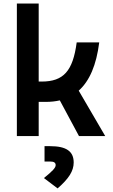

<svg xmlns="http://www.w3.org/2000/svg" viewBox="-20 -752 626 1061"><path d="M73.2 0H193.8V-189H234.4C261.7 -189 287.1 -191.9 310.5 -197.3L416.5 0H561.5L415 -251C475.1 -304.7 512.7 -393.1 528.3 -517.6H403.8C382.8 -359.4 331.1 -301.3 210 -301.3H193.8V-732.4H73.2ZM298.3 289.1C359.9 235.4 387.2 193.4 387.2 146C387.2 84 346.2 55.7 256.8 55.7H226.1V140.6H257.8C278.3 140.6 287.6 147 287.6 160.6C287.6 175.3 270 193.8 222.7 231.9Z"/></svg>

Font: Cascadia Code NF SemiBold
Style: Regular
Weight: 600
Monospace: yes
Designer: Aaron Bell
Foundry: Saja Typeworks
Version: Version 2404.023